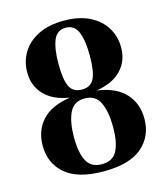

<svg xmlns="http://www.w3.org/2000/svg" viewBox="-114 -849 828 948"><g transform="rotate(-15 300.0 -375.0)"><path d="M40 -190Q40 -267.5 87.2 -319.2Q134.5 -371 231.5 -385Q147.5 -398.5 103.8 -444.5Q60 -490.5 60 -560Q60 -615 87.5 -660.5Q115 -706 168.5 -733Q222 -760 300 -760Q378 -760 431.5 -733Q485 -706 512.5 -660.5Q540 -615 540 -560Q540 -490.5 496.2 -444.5Q452.5 -398.5 368.5 -385Q465.5 -371 512.8 -319.2Q560 -267.5 560 -190Q560 -100 496 -45Q432 10 300 10Q168 10 104 -45Q40 -100 40 -190ZM220 -560Q220 -478.5 237.8 -443.2Q255.5 -408 300 -408Q344.5 -408 362.2 -443.2Q380 -478.5 380 -560Q380 -638 362.2 -681Q344.5 -724 300 -724Q255.5 -724 237.8 -681Q220 -638 220 -560ZM200 -190Q200 -112 222.2 -69.2Q244.5 -26.5 300 -26.5Q355.5 -26.5 377.8 -69.2Q400 -112 400 -190Q400 -268 377.8 -315.2Q355.5 -362.5 300 -362.5Q244.5 -362.5 222.2 -315.2Q200 -268 200 -190Z"/></g></svg>

Font: Bodoni* 06pt
Style: Bold
Weight: 700
Version: Version 2.3